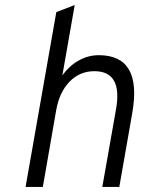

<svg xmlns="http://www.w3.org/2000/svg" viewBox="-20 -742 579 762"><path d="M81.5 0 203.5 -694 276.5 -722 227.5 -443Q254.5 -480.5 292.2 -501.8Q330 -523 372 -523Q545 -523 505 -294L453.5 0H386L440.5 -308.5Q467 -459.5 354.5 -459.5Q296.5 -459.5 256 -417.8Q215.5 -376 203 -304.5L150 0Z"/></svg>

Font: Overpass Light
Style: Italic
Weight: 300
Italic angle: -10°
Designer: Delve Withrington, Dave Bailey, Thomas Jockin
Foundry: Delve Fonts LLC
Version: Version 4.000; ttfautohint (v1.8.3)